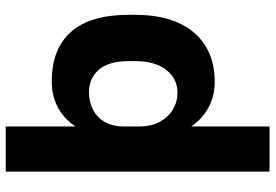

<svg xmlns="http://www.w3.org/2000/svg" viewBox="-162 -578 940 655"><g transform="rotate(-90 307.5 -250.0)"><path d="M50 200V-700H204V-462Q231 -502 270 -522.5Q309 -543 357 -543Q469 -543 527 -477Q585 -411 585 -280V-260Q585 -170 557 -109.5Q529 -49 478 -18Q427 13 357 13Q309 13 270 -7.5Q231 -28 204 -67V200ZM320 -114Q366 -114 396.5 -151.5Q427 -189 427 -260V-280Q427 -349 397.5 -382.5Q368 -416 320 -416Q289 -416 262 -402.5Q235 -389 219.5 -362Q204 -335 204 -295V-245Q204 -204 219.5 -175Q235 -146 261.5 -130Q288 -114 320 -114Z"/></g></svg>

Font: Golos Text
Style: Bold
Weight: 700
Designer: A.Korolkova, Vitaly Kuzmin
Foundry: ParaType Ltd
Version: Version 2.004